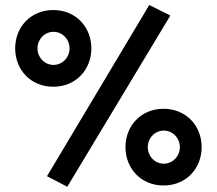

<svg xmlns="http://www.w3.org/2000/svg" viewBox="-20 -708 845 748"><path d="M163.1 -21.5 242.2 19.5 643.6 -647.5 561.5 -688.5ZM187.5 -668.9C98.6 -668.9 39.1 -601.6 39.1 -519.5C39.1 -437.5 98.6 -370.1 187.5 -370.1C276.4 -370.1 335.9 -437.5 335.9 -519.5C335.9 -601.6 276.4 -668.9 187.5 -668.9ZM188.5 -584C223.6 -584 251 -554.7 251 -519.5C251 -484.4 223.6 -455.1 188.5 -455.1C153.3 -455.1 126 -484.4 126 -519.5C126 -554.7 153.3 -584 188.5 -584ZM617.2 -284.2C528.3 -284.2 468.8 -216.8 468.8 -134.8C468.8 -52.7 528.3 14.6 617.2 14.6C706.1 14.6 765.6 -52.7 765.6 -134.8C765.6 -216.8 706.1 -284.2 617.2 -284.2ZM618.2 -199.2C653.3 -199.2 680.7 -169.9 680.7 -134.8C680.7 -99.6 653.3 -70.3 618.2 -70.3C583 -70.3 555.7 -99.6 555.7 -134.8C555.7 -169.9 583 -199.2 618.2 -199.2Z"/></svg>

Font: Sen-gleads
Style: Bold
Weight: 700
Designer: Kosal Sen, Philatype
Foundry: Philatype
Version: Version 1.004; ttfautohint (v1.8.3)